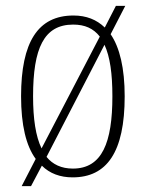

<svg xmlns="http://www.w3.org/2000/svg" viewBox="-20 -596 497 656"><path d="M102 -53 54 40H86L123 -30C150 -3 186 10 228 10C345 10 406 -76 406 -267C406 -363 389 -434 358 -479L408 -576H376L338 -502C310 -529 275 -543 231 -543C110 -543 52 -453 52 -267C52 -169 69 -98 102 -53ZM321 -471 122 -89C102 -130 93 -190 93 -267C93 -431 130 -512 230 -512C270 -512 299 -499 321 -471ZM229 -20C190 -20 160 -34 139 -60L337 -443C356 -402 364 -344 364 -267C364 -109 329 -20 229 -20Z"/></svg>

Font: Noto Serif Georgian Condensed ExtraLight
Style: Regular
Weight: 200
Width: 3
Designer: Monotype Design Team, Akaki Razmadze
Foundry: Google LLC
Version: Version 2.003